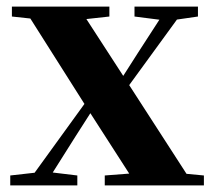

<svg xmlns="http://www.w3.org/2000/svg" viewBox="-20 -561 648 581"><path d="M11 0V-30L100 -40H131L214 -30V0ZM57 0 288 -319 310 -299H305L209 -149L115 0ZM297 0V-30L440 -41H481L597 -30V0ZM324 -239 302 -261H308L398 -402L488 -541H544ZM394 0 246 -230 49 -541H217L359 -322L567 0ZM16 -511V-541H311V-511L202 -499H127ZM387 -511V-541H579V-511L503 -500H473Z"/></svg>

Font: Noto Serif KR ExtraLight ExtraBold
Style: Regular
Weight: 800
Version: Version 2.003-H1;hotconv 1.1.1;makeotfexe 2.6.0